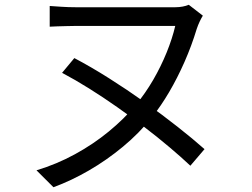

<svg xmlns="http://www.w3.org/2000/svg" viewBox="-20 -727 1040 793"><path d="M817.8 -662.3Q811.6 -652.3 804.8 -638.2Q798.1 -624.1 792.5 -607.6Q771.3 -537.6 742 -471.2Q712.7 -404.8 678.9 -347.2Q645.1 -289.6 608.4 -243.7Q554.9 -176.6 487.7 -121Q420.6 -65.4 347.3 -23Q274 19.5 200.7 46.3L130.7 -23.6Q214.2 -48.7 289.6 -90Q365.1 -131.2 429.2 -183.8Q493.2 -236.3 541.3 -294.2Q580.7 -341.9 612.9 -397.4Q645 -452.9 668.4 -510.5Q691.7 -568.1 703.8 -619.9Q689.9 -619.9 659.2 -619.9Q628.5 -619.9 587.6 -619.9Q546.7 -619.9 502.4 -619.9Q458.1 -619.9 416.4 -619.9Q374.7 -619.9 341.7 -619.9Q308.8 -619.9 292 -619.9Q274 -619.9 254.8 -619.2Q235.5 -618.5 217.3 -618.2Q199.1 -617.8 185.3 -616.8V-702.3Q206.5 -700.9 234.9 -699Q263.3 -697.1 292 -697.1Q308.8 -697.1 342.3 -697.1Q375.8 -697.1 418.7 -697.1Q461.6 -697.1 507.1 -697.1Q552.5 -697.1 593.2 -697.1Q633.8 -697.1 663.6 -697.1Q693.4 -697.1 704.2 -697.1Q720.1 -697.1 734.5 -699.9Q748.8 -702.6 759.7 -707.2ZM287 -487.1Q356 -450.8 430.6 -403.6Q505.1 -356.5 577.5 -305Q649.8 -253.5 713.6 -203.2Q777.4 -153 824.7 -111L766.2 -42.5Q728.5 -78.1 680.3 -118.7Q632.2 -159.4 577.2 -201.5Q522.2 -243.7 464.1 -284.5Q405.9 -325.4 348 -361.6Q290.1 -397.8 236.4 -426.2Z"/></svg>

Font: Shanggu Sans SC VF
Style: Regular
Weight: 250
Designer: GuiWonder
Version: Version 1.021